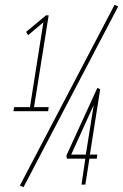

<svg xmlns="http://www.w3.org/2000/svg" viewBox="-20 -770 513 801"><path d="M36 -306 39 -323H105L161 -677L97 -623L89 -637L172 -706H183L122 -323H183L181 -306ZM78 11 63 4 458 -750 473 -743ZM259 -108 257 -121 386 -403 398 -398 355 -125H386L384 -108H353L336 0H320L336 -108ZM277 -125H338L371 -332Z"/></svg>

Font: Georama ExtraCondensed Thin
Style: Italic
Weight: 100
Width: 2
Italic angle: -9°
Designer: Jean-Baptiste Levee
Foundry: Production Type
Version: Version 1.001